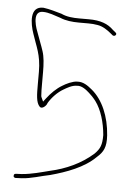

<svg xmlns="http://www.w3.org/2000/svg" viewBox="-50 -715 515 739"><g transform="rotate(5 208.0 -345.0)"><path d="M30 -20C30 -17 35 -14 37 -14H38L62 -15C98 -17 134 -30 170 -37C232 -54 299 -78 343 -122C367 -143 378 -162 375 -208C370 -281 343 -343 301 -378C283 -393 265 -406 242 -404C225 -404 200 -392 186 -383C165 -371 144 -350 128 -329L118 -316L111 -331C109 -335 109 -337 109 -341C108 -352 108 -366 108 -381V-428C108 -460 106 -488 99 -509C92 -531 83 -552 74 -578C71 -585 41 -660 87 -660C111 -660 133 -650 156 -643C177 -634 203 -631 229 -631H266C279 -631 289 -630 301 -628C322 -625 341 -611 352 -602L363 -593C363 -593 364 -592 368 -592C372 -592 376 -596 376 -600C376 -601 375 -603 373 -605L362 -614C340 -636 311 -647 266 -647H229C204 -647 180 -649 159 -659C137 -665 112 -673 88 -676C33 -678 45 -610 58 -573C73 -526 92 -495 92 -429V-381C92 -341 92 -310 107 -295C116 -286 132 -301 135 -310V-311C149 -335 171 -357 192 -369C204 -376 223 -388 242 -388C261 -391 280 -375 291 -365C299 -358 308 -349 318 -336C342 -304 356 -255 360 -208V-207C360 -169 353 -154 333 -134C286 -92 227 -66 168 -53C136 -45 99 -34 60 -31L38 -30C32 -29 30 -28 30 -20Z"/></g></svg>

Font: Stray Cat
Style: ExLtCn
Weight: 200
Version: Version 1.0